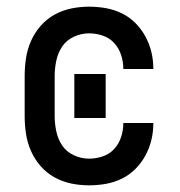

<svg xmlns="http://www.w3.org/2000/svg" viewBox="-20 -548 540 576"><path d="M247 8Q220 8 193.5 2.5Q167 -3 143.5 -16Q120 -29 102 -49.5Q84 -70 73 -95Q62 -120 58 -146.5Q54 -173 54 -200V-320Q54 -347 58 -373.5Q62 -400 73 -425Q84 -450 102 -470.5Q120 -491 143.5 -504Q167 -517 193.5 -522.5Q220 -528 247 -528Q273 -528 298 -523.5Q323 -519 345.5 -508Q368 -497 386 -479Q404 -461 416 -439Q428 -417 434 -392.5Q440 -368 440 -342Q440 -342 440 -341.5Q440 -341 440 -341H350Q350 -341 350 -341Q350 -341 350 -342Q350 -362 343.5 -382.5Q337 -403 323 -418.5Q309 -434 288.5 -441Q268 -448 247 -448Q224 -448 202 -438Q180 -428 167 -409Q154 -390 149 -366.5Q144 -343 144 -320V-200Q144 -177 149 -153.5Q154 -130 167 -111Q180 -92 202 -82Q224 -72 247 -72Q268 -72 288.5 -79Q309 -86 323 -101.5Q337 -117 343.5 -137.5Q350 -158 350 -178Q350 -179 350 -179Q350 -179 350 -179H440Q440 -179 440 -178.5Q440 -178 440 -178Q440 -152 434 -127.5Q428 -103 416 -81Q404 -59 386 -41Q368 -23 345.5 -12Q323 -1 298 3.5Q273 8 247 8ZM203 -194V-326H297V-194Z"/></svg>

Font: Iosevka SS04 Medium
Style: Regular
Weight: 500
Monospace: yes
Designer: Belleve Invis
Foundry: Belleve Invis
Version: Version 19.0.0; ttfautohint (v1.8.4)